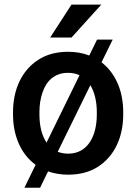

<svg xmlns="http://www.w3.org/2000/svg" viewBox="-20 -769 605 856"><path d="M38.1 -258.3C38.1 -162.1 74.2 -81.1 138.7 -34.2L88.9 67.9H158.7L194.3 -4.9C222.2 4.9 252 9.8 284.2 9.8C335.4 9.8 379.9 -2 416.5 -25.4C489.7 -72.3 529.3 -156.2 529.3 -258.3V-269.5C529.3 -363.8 495.1 -442.9 432.6 -491.2L482.4 -592.3H412.6L377.9 -521.5C349.1 -532.7 317.4 -538.1 283.2 -538.1C231.9 -538.1 188 -526.4 151.4 -502.9C78.1 -456.1 38.1 -371.6 38.1 -269.5ZM155.8 -269.5C155.8 -300.8 160.2 -329.6 169.4 -356.4C187 -409.2 224.1 -444.3 283.2 -444.3C302.2 -444.3 319.3 -440.9 334.5 -433.6L187.5 -133.3C166 -165 155.8 -209.5 155.8 -258.3ZM411.6 -258.3C411.6 -163.1 371.6 -84 284.2 -84C267.1 -84 251.5 -86.9 237.3 -92.3L382.8 -389.2C402.3 -357.4 411.6 -314.9 411.6 -269.5ZM298.8 -601.6 431.6 -748.5H298.8L203.6 -601.6Z"/></svg>

Font: Vazirmatn Medium
Style: Regular
Weight: 500
Designer: Saber Rastikerdar
Foundry: Saber Rastikerdar
Version: Version 33.003